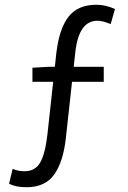

<svg xmlns="http://www.w3.org/2000/svg" viewBox="-20 -688 537 805"><path d="M18 82 33 20Q56 30 83 30Q128 30 149 -7.5Q170 -45 179 -126L203 -345H116V-404L185 -408H210L216 -464Q228 -567 267 -617.5Q306 -668 384 -668Q424 -668 462 -650L444 -587Q411 -601 388 -601Q311 -601 296 -471L289 -408H415V-345H282L256 -108Q245 -9 207 44Q169 97 91 97Q45 97 18 82Z"/></svg>

Font: RibengUni
Style: Regular
Weight: 400
Designer: (1) Dr. Andrew Glass (Senior Program Manager at Microsoft Corporation)
(2) Bivuti Chakma (Chakma Font Designer & Keyboar
Foundry: Bivuti Chakma
Version: Version 2.2022; Updated on: 03 June 2022; Friday